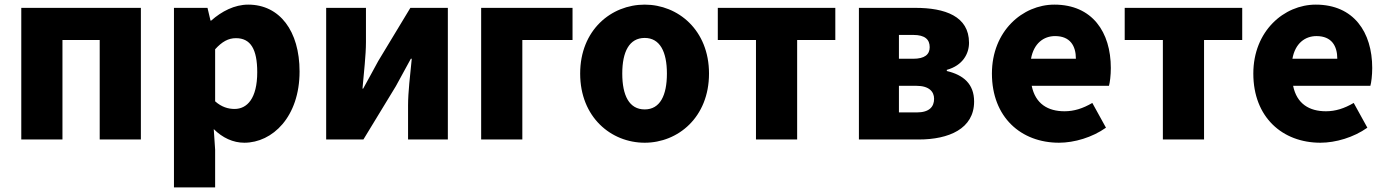

<svg xmlns="http://www.w3.org/2000/svg" viewBox="-20 -603 5994 830"><path d="M72 0H250V-430H411V0H589V-569H72Z M732 207H910V44L904 -45C942 -7 988 14 1036 14C1158 14 1275 -98 1275 -294C1275 -469 1189 -583 1053 -583C994 -583 938 -554 893 -514H890L877 -569H732ZM994 -132C967 -132 938 -140 910 -165V-390C940 -423 967 -438 1000 -438C1063 -438 1092 -391 1092 -291C1092 -177 1048 -132 994 -132Z M1390 0H1551L1691 -230C1709 -262 1737 -315 1756 -349H1760C1753 -279 1744 -204 1744 -148V0H1916V-569H1754L1615 -339C1598 -306 1568 -254 1550 -220H1547C1553 -289 1562 -365 1562 -421V-569H1390Z M2060 0H2238V-430H2455V-569H2060Z M2767 14C2911 14 3045 -96 3045 -285C3045 -473 2911 -583 2767 -583C2622 -583 2488 -473 2488 -285C2488 -96 2622 14 2767 14ZM2767 -130C2700 -130 2670 -190 2670 -285C2670 -379 2700 -439 2767 -439C2833 -439 2863 -379 2863 -285C2863 -190 2833 -130 2767 -130Z M3248 0H3426V-430H3591V-569H3083V-430H3248Z M3693 0H3952C4081 0 4191 -46 4191 -164C4191 -240 4145 -279 4073 -296V-301C4142 -320 4169 -371 4169 -418C4169 -533 4065 -569 3937 -569H3693ZM3866 -349V-452H3928C3979 -452 3999 -432 3999 -399C3999 -368 3978 -349 3928 -349ZM3866 -117V-232H3942C3996 -232 4018 -207 4018 -176C4018 -142 3998 -117 3943 -117Z M4558 14C4624 14 4702 -9 4761 -51L4702 -158C4661 -134 4623 -122 4582 -122C4510 -122 4456 -154 4440 -232H4774C4778 -246 4782 -277 4782 -309C4782 -464 4702 -583 4538 -583C4401 -583 4268 -469 4268 -285C4268 -96 4394 14 4558 14ZM4437 -349C4449 -416 4492 -447 4541 -447C4606 -447 4631 -405 4631 -349Z M5007 0H5185V-430H5350V-569H4842V-430H5007Z M5688 14C5754 14 5832 -9 5891 -51L5832 -158C5791 -134 5753 -122 5712 -122C5640 -122 5586 -154 5570 -232H5904C5908 -246 5912 -277 5912 -309C5912 -464 5832 -583 5668 -583C5531 -583 5398 -469 5398 -285C5398 -96 5524 14 5688 14ZM5567 -349C5579 -416 5622 -447 5671 -447C5736 -447 5761 -405 5761 -349Z"/></svg>

Font: ChiuKong Gothic MN Heavy
Style: Regular
Weight: 900
Designer: Ryoko NISHIZUKA 西塚涼子 (kana, bopomofo & ideographs); Paul D. Hunt (Latin, Greek & Cyrillic); Sandoll Communications 산돌커뮤니
Foundry: Adobe
Version: Version 1.300